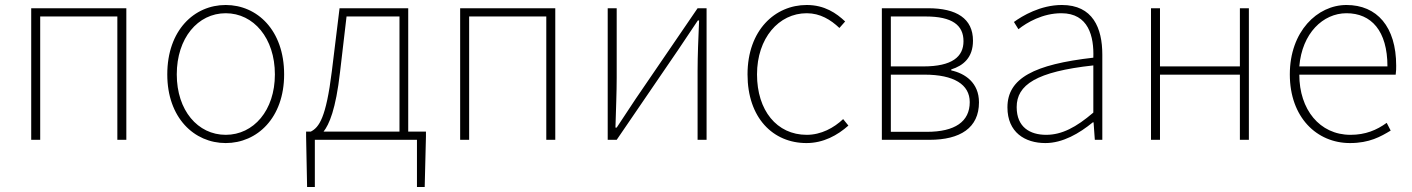

<svg xmlns="http://www.w3.org/2000/svg" viewBox="-20 -560 5654 769"><path d="M105 0H141V-494H450V0H486V-527H105Z M884 13C1010 13 1118 -88 1118 -262C1118 -439 1010 -540 884 -540C758 -540 650 -439 650 -262C650 -88 758 13 884 13ZM884 -20C772 -20 688 -118 688 -262C688 -407 772 -507 884 -507C996 -507 1081 -407 1081 -262C1081 -118 996 -20 884 -20Z M1241 0H1650V189H1681L1686 -13V-33H1615V-527H1340L1309 -274C1286 -88 1258 -50 1225 -33H1206V-13L1210 189H1241ZM1276 -33C1298 -61 1325 -121 1342 -272L1368 -494H1580V-33Z M1823 0H1859V-494H2168V0H2204V-527H1823Z M2414 0H2450L2698 -363C2720 -396 2753 -445 2775 -478H2780C2777 -407 2774 -336 2774 -277V0H2810V-527H2774L2526 -164C2504 -131 2472 -82 2450 -49H2445C2447 -120 2450 -191 2450 -249V-527H2414Z M3210 13C3278 13 3334 -18 3378 -57L3357 -83C3320 -48 3269 -20 3211 -20C3091 -20 3012 -118 3012 -262C3012 -407 3099 -507 3211 -507C3265 -507 3307 -481 3342 -448L3365 -474C3330 -507 3283 -540 3211 -540C3084 -540 2974 -439 2974 -262C2974 -88 3076 13 3210 13Z M3512 0H3703C3826 0 3901 -48 3901 -150C3901 -229 3845 -266 3790 -278V-282C3838 -297 3877 -329 3877 -397C3877 -486 3811 -527 3697 -527H3512ZM3548 -294V-494H3688C3794 -494 3839 -459 3839 -395C3839 -333 3794 -294 3678 -294ZM3548 -32V-261H3683C3800 -261 3864 -222 3864 -151C3864 -73 3805 -32 3692 -32Z M4167 13C4237 13 4303 -26 4357 -70H4360L4365 0H4395V-341C4395 -448 4357 -540 4233 -540C4147 -540 4074 -496 4041 -472L4059 -443C4093 -470 4156 -507 4231 -507C4340 -507 4362 -414 4359 -329C4122 -302 4015 -247 4015 -130C4015 -30 4085 13 4167 13ZM4170 -20C4106 -20 4052 -50 4052 -131C4052 -220 4130 -273 4359 -298V-109C4290 -50 4233 -20 4170 -20Z M4590 0H4626V-261H4946V0H4982V-527H4946V-294H4626V-527H4590Z M5387 13C5465 13 5510 -13 5550 -37L5534 -68C5494 -39 5449 -20 5389 -20C5265 -20 5184 -122 5184 -261H5570C5572 -275 5572 -286 5572 -297C5572 -453 5495 -540 5373 -540C5256 -540 5146 -434 5146 -262C5146 -90 5254 13 5387 13ZM5184 -294C5195 -427 5279 -507 5373 -507C5472 -507 5537 -437 5537 -294Z"/></svg>

Font: Noto Sans CJK SC Thin
Style: Regular
Weight: 100
Designer: Ryoko NISHIZUKA 西塚涼子 (kana, bopomofo & ideographs); Paul D. Hunt (Latin, Greek & Cyrillic); Sandoll Communications 산돌커뮤니
Foundry: Adobe
Version: Version 2.004;hotconv 1.0.118;makeotfexe 2.5.65603